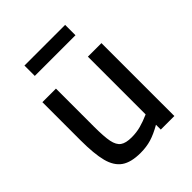

<svg xmlns="http://www.w3.org/2000/svg" viewBox="-196 -803 931 931"><g transform="rotate(-45 269.0 -338.0)"><path d="M64 0ZM64 -239V-500H157V-239Q157 -170 164 -135.5Q171 -101 190.5 -87Q210 -73 250 -73Q283 -73 312.5 -81Q342 -89 376 -104V-500H469V0H376V-33Q334 -9 300.5 1Q267 11 227 11Q162 11 127 -13.5Q92 -38 78 -91.5Q64 -145 64 -239ZM128 -687H407V-616H128Z"/></g></svg>

Font: Cairo SemiBold
Style: Regular
Weight: 600
Designer: Mohamed Gaber, the designers of Titillium
Foundry: Kief Type Foundry
Version: Version 2.009; ttfautohint (v1.5.33-1714) -l 8 -r 50 -G 200 